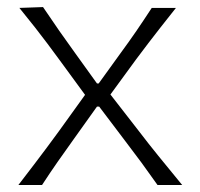

<svg xmlns="http://www.w3.org/2000/svg" viewBox="-20 -531 574 551"><path d="M32.7 0Q59.1 -34.2 78.1 -59.3Q97.2 -84.5 113.8 -106.7Q130.4 -128.9 148.9 -154.3L224.1 -258.8L152.3 -356.9Q133.3 -382.8 116.5 -405.3Q99.6 -427.7 80.6 -452.1Q61.5 -476.6 35.6 -508.3L103.5 -510.7Q129.4 -472.2 150.4 -442.1Q171.4 -412.1 195.8 -378.4L258.3 -291.5H263.2L326.7 -379.4Q351.1 -412.6 371.3 -442.1Q391.6 -471.7 415.5 -508.3H484.9Q458.5 -475.1 440.2 -451.7Q421.9 -428.2 406 -407.5Q390.1 -386.7 371.1 -361.3L296.9 -259.8L378.9 -154.3Q407.2 -117.2 434.8 -83.3Q462.4 -49.3 502.9 0H432.1Q407.7 -34.7 386.2 -64Q364.7 -93.3 337.4 -128.9L264.6 -225.1H258.3L192.4 -132.8Q166 -96.2 145.3 -66.4Q124.5 -36.6 100.6 0Z"/></svg>

Font: Pinar-DS2-FD Light
Style: Regular
Weight: 300
Designer: Amin Abedi
Version: Version 2.000